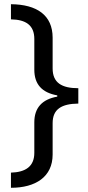

<svg xmlns="http://www.w3.org/2000/svg" viewBox="-20 -734 420 912"><path d="M32 86V158C149 158 230 106 230 0V-149C230 -216 273 -241 352 -242V-315C273 -315 230 -341 230 -409V-555C230 -662 155 -713 32 -714V-642C103 -641 143 -614 143 -549V-403C143 -335 178 -294 252 -281V-275C179 -262 143 -221 143 -153V-8C143 57 101 84 32 86Z"/></svg>

Font: Noto Sans Newa
Style: Regular
Weight: 400
Designer: Monotype Design Team
Foundry: Monotype Imaging Inc.
Version: Version 2.007